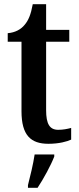

<svg xmlns="http://www.w3.org/2000/svg" viewBox="-20 -679 379 920"><path d="M212 10C263 10 302 -1 321 -10V-66C302 -61 282 -57 259 -57C218 -57 201 -85 201 -151V-479H312V-536H201V-659H137C128 -609 116 -581 98 -560C81 -539 54 -523 17 -520V-479H83V-146C83 -30 128 10 212 10ZM114 221H160C188 179 224 113 240 71V61H146C139 108 125 165 114 208Z"/></svg>

Font: Noto Serif Condensed Semi
Style: Regular
Weight: 600
Width: 3
Designer: Monotype Design Team
Foundry: Monotype Imaging Inc.
Version: Version 1.002